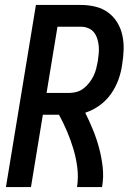

<svg xmlns="http://www.w3.org/2000/svg" viewBox="-20 -755 540 775"><path d="M4 0 125 -735H307Q337 -735 365.5 -728Q394 -721 416.5 -704.5Q439 -688 453.5 -664Q468 -640 474 -612Q480 -584 479 -554Q478 -524 473 -494Q469 -464 458 -433.5Q447 -403 428 -376Q409 -349 382 -329.5Q355 -310 324 -300Q341 -266 355.5 -230.5Q370 -195 380 -157.5Q390 -120 394.5 -80.5Q399 -41 392 0H291Q297 -40 292 -79Q287 -118 276 -154.5Q265 -191 250.5 -225Q236 -259 218 -292H153L105 0ZM168 -380H261Q276 -380 291 -384.5Q306 -389 318.5 -399Q331 -409 341 -422Q351 -435 358 -449.5Q365 -464 368.5 -479Q372 -494 375 -509Q377 -524 378.5 -539.5Q380 -555 378.5 -570Q377 -585 372.5 -599Q368 -613 359.5 -624Q351 -635 337 -641Q323 -647 308 -647H212Z"/></svg>

Font: Iosevka Term Curly SmBd Obl
Style: Regular
Weight: 600
Italic angle: -9°
Designer: Belleve Invis
Foundry: Belleve Invis
Version: Version 32.3.0